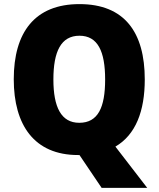

<svg xmlns="http://www.w3.org/2000/svg" viewBox="-20 -745 772 935"><path d="M685 -358C685 -587 587 -725 367 -725C149 -725 47 -587 47 -359C47 -136 147 10 360 10H367L475 170H697L542 -31C641 -89 685 -204 685 -358ZM240 -358C240 -494 277 -571 367 -571C456 -571 492 -495 492 -358C492 -221 457 -147 366 -147C278 -147 240 -223 240 -358Z"/></svg>

Font: Noto Sans Devanagari SemiCondensed Black
Style: Regular
Weight: 900
Width: 4
Designer: Jelle Bosma - Monotype Design Team
Foundry: Monotype Imaging Inc.
Version: Version 2.004